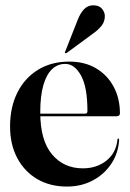

<svg xmlns="http://www.w3.org/2000/svg" viewBox="-20 -676 478 706"><path d="M421 -259Q421 -254.5 418 -251.5Q415 -248.5 409 -248.5H99V-258H293Q301.5 -258 301.5 -267.5Q301.5 -356 277.8 -398.5Q254 -441 220 -441Q192 -441 171.5 -421.8Q151 -402.5 139.5 -363Q128 -323.5 128 -263Q128 -160 171.2 -108.5Q214.5 -57 284.5 -57Q336 -57 371.5 -85.5Q407 -114 412 -162.5Q412 -165 413 -165.8Q414 -166.5 414.5 -166.5Q416 -166.5 417 -165.5Q418 -164.5 418 -161.5Q415 -112.5 389.2 -73.8Q363.5 -35 321.2 -12.5Q279 10 226 10Q164 10 117 -17.5Q70 -45 43.5 -94.8Q17 -144.5 17 -211Q17 -282 44 -335.8Q71 -389.5 120 -419.5Q169 -449.5 234.5 -449.5Q291.5 -449.5 333.2 -424.8Q375 -400 398 -357Q421 -314 421 -259ZM264.5 -600Q275 -627.5 289 -642Q303 -656.5 322.5 -656.5Q344.5 -656.5 355 -643.8Q365.5 -631 365.5 -617Q365.5 -596 352.8 -580.5Q340 -565 322 -552.5L225.5 -481.5Q224 -480.5 222.2 -480.2Q220.5 -480 219.5 -481.5Q218 -482.5 218.5 -484Q219 -485.5 220 -487Z"/></svg>

Font: Fraunces 120pt SemiBold
Style: Regular
Weight: 600
Version: Version 1.000;[b76b70a41]